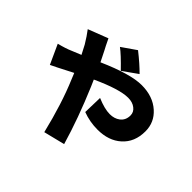

<svg xmlns="http://www.w3.org/2000/svg" viewBox="-204 -1093 1409 1409"><g transform="rotate(45 500.0 -389.0)"><path d="M499 -648Q414 -736 370 -768L481 -845Q562 -781 613 -729ZM266 -753Q296 -690 308 -669L349 -587Q566 -683 681 -683Q799 -683 872 -617Q941 -555 941 -462Q941 -350 868 -285Q798 -222 683 -222Q602 -222 528 -250L532 -400Q612 -366 666 -366Q713 -366 745 -390Q781 -417 781 -467Q781 -502 752 -524Q723 -547 677 -547Q587 -547 404 -463L426 -413Q525 -180 585 26L420 67Q362 -173 288 -347L268 -396Q123 -321 100 -311L31 -462Q96 -478 139 -497L212 -527Q188 -575 175 -598Q142 -653 111 -693Z"/></g></svg>

Font: Source Han Sans CN Heavy
Style: Bold
Weight: 900
Designer: Ryoko NISHIZUKA (kana & ideographs); Paul D. Hunt (Latin, Greek & Cyrillic); Wenlong ZHANG (bopomofo); Sandoll Communica
Foundry: Adobe Systems Incorporated
Version: Version 1.000;PS 1;hotconv 1.0.78;makeotf.lib2.5.61930